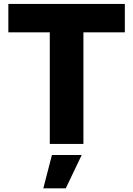

<svg xmlns="http://www.w3.org/2000/svg" viewBox="-20 -748 692 998"><path d="M23.4 -580.1V-727.5H628.9V-580.1H413.6V0H238.8V-580.1ZM205.1 231 250 57.6H404.8L321.8 231Z"/></svg>

Font: Inter 28pt ExtraBold
Style: Regular
Weight: 800
Designer: Rasmus Andersson
Foundry: rsms
Version: Version 4.001;git-66647c0bb